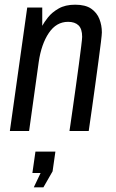

<svg xmlns="http://www.w3.org/2000/svg" viewBox="-20 -558 496 818"><path d="M22 0 96 -526H160V-448Q168 -463 184.5 -484Q201 -505 229.5 -521.5Q258 -538 300 -538Q344 -538 368.5 -521Q393 -504 403.5 -477Q414 -450 414 -420Q414 -412 410 -378.5Q406 -345 399.5 -297.5Q393 -250 386 -198Q379 -146 372.5 -101Q366 -56 362 -28Q358 0 358 0H276Q276 0 280 -27Q284 -54 290 -96.5Q296 -139 303 -188.5Q310 -238 316 -283.5Q322 -329 326 -361Q330 -393 330 -401Q330 -435 314.5 -450Q299 -465 270 -465Q220 -465 188 -417.5Q156 -370 145 -294L104 0ZM124 240 153 179H118L131 88H216L204 172L165 240Z"/></svg>

Font: Archivo Narrow
Style: Italic
Weight: 400
Italic angle: -8°
Designer: Hector Gatti
Foundry: Omnibus-Type
Version: Version 3.002